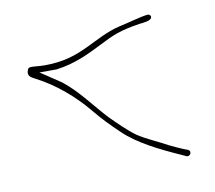

<svg xmlns="http://www.w3.org/2000/svg" viewBox="-53 -474 565 504"><g transform="rotate(-10 229.5 -222.0)"><path d="M35 -325C30 -311 38 -306 50 -300C103 -273 149 -232 182 -192C204 -165 223 -146 246 -124C283 -88 338 -61 394 -36L407 -30C416 -28 423 -41 413 -46L400 -51C391 -55 379 -60 365 -67C340 -81 310 -93 286 -109C264 -125 241 -148 222 -167C190 -201 158 -247 118 -278L64 -314H109C160 -320 201 -341 237 -359C272 -377 293 -386 345 -394C353 -395 378 -396 378 -407C378 -411 374 -414 370 -414C350 -412 314 -401 293 -397C218 -379 181 -330 82 -330C66 -330 56 -332 44 -332C39 -331 37 -331 35 -325Z"/></g></svg>

Font: Stray Cat
Style: ExLtCn
Weight: 200
Version: Version 1.0